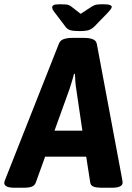

<svg xmlns="http://www.w3.org/2000/svg" viewBox="-47 -880 619 902"><path d="M22 2Q-4 2 -15.5 -4Q-27 -10 -27 -20Q-27 -27 -20 -43L229 -673Q235 -690 251.5 -696Q268 -702 292 -702H346Q374 -702 389.5 -695.5Q405 -689 408 -673L526 -43Q527 -37 528 -31Q529 -25 529 -22Q529 -11 517 -4.5Q505 2 478 2H429Q407 2 393 -3Q379 -8 377 -22L358 -144H165L121 -22Q116 -8 102 -3Q88 2 69 2ZM280 -463 209 -266H340L311 -463Q308 -480 307 -498Q306 -516 305 -533H301Q296 -516 291 -498Q286 -480 280 -463ZM437 -860Q460 -860 469 -856.5Q478 -853 478 -848Q478 -845 475 -839.5Q472 -834 459 -820L398 -757Q385 -744 371 -739Q357 -734 326 -734Q296 -734 282 -738.5Q268 -743 258 -758L211 -820Q202 -831 200 -836.5Q198 -842 198 -845Q198 -851 204 -855.5Q210 -860 235 -860Q249 -860 262.5 -859Q276 -858 287 -850L332 -815L384 -849Q397 -857 408.5 -858.5Q420 -860 437 -860Z"/></svg>

Font: Asap Semi Condensed Semi Condensed Regular
Style: Bold Italic
Weight: 700
Width: 4
Italic angle: -6°
Designer: Pablo Cosgaya
Foundry: Omnibus-Type
Version: Version 3.001; ttfautohint (v1.8.4.7-5d5b)